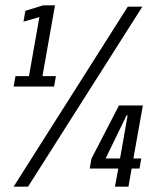

<svg xmlns="http://www.w3.org/2000/svg" viewBox="-20 -699 598 719"><path d="M31 -375 38 -414H88.5L127.5 -635L68 -618L75 -658.5L141.5 -679H186L139 -414H189.5L182.5 -375ZM31 0 458.5 -674H513L85 0ZM410.5 0 423 -68H316L322.5 -105L425.5 -304H515L479.5 -105.5H509L502.5 -68H473L461 0ZM375.5 -105.5H429.5L458 -267H454Z"/></svg>

Font: Anybody Condensed Medium
Style: Italic
Weight: 500
Width: 3
Italic angle: -10°
Designer: Tyler Finck
Foundry: Etcetera Type Company
Version: Version 1.010; ttfautohint (v1.8.3) -l 8 -r 50 -G 200 -x 14 